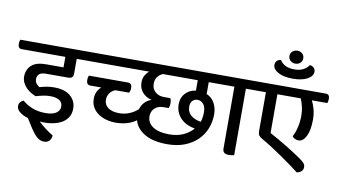

<svg xmlns="http://www.w3.org/2000/svg" viewBox="-128 -1148 2734 1548"><g transform="rotate(10 1238.5 -374.5)"><path d="M193 -262Q219 -270 248.5 -275.5Q278 -281 312 -281Q400 -281 446 -240.5Q492 -200 492 -139Q492 -102 476.5 -73.5Q461 -45 432.5 -26Q404 -7 364.5 2.5Q325 12 278 12Q268 12 260 11.5Q252 11 244 10Q269 34 298.5 57Q328 80 366 103Q365 129 349.5 146.5Q334 164 305 164Q271 164 243.5 138Q216 112 184 61L145 -1Q103 -13 76.5 -34.5Q50 -56 50 -82Q50 -102 61 -115Q72 -128 87 -133Q120 -104 167.5 -84.5Q215 -65 277 -65Q334 -65 364 -85Q394 -105 394 -138Q394 -172 367.5 -189Q341 -206 291 -206Q262 -206 232 -199.5Q202 -193 176 -185Q157 -192 136 -204.5Q115 -217 97.5 -234.5Q80 -252 68.5 -275Q57 -298 57 -326Q57 -381 94.5 -417Q132 -453 214 -453H357V-539H1Q-31 -539 -31 -577Q-31 -585 -29.5 -594.5Q-28 -604 -25 -612H538Q570 -612 570 -575Q570 -567 568.5 -557Q567 -547 564 -539H450V-419Q450 -396 439.5 -387Q429 -378 404 -378H227Q188 -378 171.5 -362.5Q155 -347 155 -323Q155 -300 166.5 -286Q178 -272 193 -262Z M1531 -539V-442Q1575 -423 1597 -382Q1619 -341 1619 -290Q1619 -229 1597.5 -174.5Q1576 -120 1534 -78.5Q1492 -37 1430 -12.5Q1368 12 1287 12Q1172 12 1102.5 -28.5Q1033 -69 1015 -136Q948 -87 847 -87Q805 -87 767.5 -98Q730 -109 702 -129Q674 -149 657.5 -178.5Q641 -208 641 -246Q641 -281 653.5 -305.5Q666 -330 685 -346H595Q563 -346 563 -387Q563 -407 570 -423H889Q923 -423 923 -384Q923 -361 913 -344H801Q773 -334 756 -310.5Q739 -287 739 -255Q739 -215 771.5 -191Q804 -167 864 -167Q906 -167 944.5 -182.5Q983 -198 1015 -227Q1024 -259 1046 -283Q1068 -307 1102 -318Q1055 -329 1026 -362Q997 -395 997 -444Q997 -478 1011.5 -502Q1026 -526 1044 -539H534Q502 -539 502 -577Q502 -585 503.5 -594.5Q505 -604 508 -612H1652Q1685 -612 1685 -575Q1685 -567 1683 -557Q1681 -547 1679 -539ZM1207 -277Q1181 -277 1162.5 -269Q1144 -261 1132 -248.5Q1120 -236 1114 -219.5Q1108 -203 1108 -186Q1108 -132 1155.5 -100.5Q1203 -69 1288 -69Q1355 -69 1404 -91.5Q1453 -114 1485 -151Q1454 -156 1424.5 -169Q1395 -182 1372.5 -203.5Q1350 -225 1336.5 -254.5Q1323 -284 1323 -323Q1323 -376 1356 -411.5Q1389 -447 1441 -454V-539H1156Q1129 -528 1112.5 -505.5Q1096 -483 1096 -449Q1096 -409 1124 -383.5Q1152 -358 1195 -358H1248Q1253 -350 1255 -339Q1257 -328 1257 -318Q1257 -308 1255 -296.5Q1253 -285 1248 -277ZM1410 -318Q1410 -274 1440.5 -247.5Q1471 -221 1523 -213Q1535 -250 1535 -292Q1535 -337 1515.5 -360Q1496 -383 1467 -383Q1442 -383 1426 -365.5Q1410 -348 1410 -318Z M1835 -539V5Q1827 7 1817.5 9Q1808 11 1795 11Q1766 11 1753.5 0.5Q1741 -10 1741 -33V-539H1657Q1625 -539 1625 -577Q1625 -585 1626.5 -594.5Q1628 -604 1631 -612H1914Q1946 -612 1946 -575Q1946 -567 1944.5 -557Q1943 -547 1940 -539Z M2375 -539Q2389 -512 2400 -473Q2411 -434 2411 -386Q2411 -300 2386.5 -251Q2362 -202 2325 -202Q2308 -202 2294.5 -209Q2281 -216 2273 -227Q2292 -262 2302.5 -307.5Q2313 -353 2313 -401Q2313 -442 2304 -478Q2295 -514 2284 -539H2093V-222Q2128 -203 2166 -181Q2204 -159 2239.5 -137.5Q2275 -116 2306 -95.5Q2337 -75 2359 -60Q2383 -43 2395 -29.5Q2407 -16 2407 3Q2407 24 2392.5 37.5Q2378 51 2355 54Q2326 31 2288 3.5Q2250 -24 2207.5 -53.5Q2165 -83 2120.5 -111.5Q2076 -140 2034 -164Q2015 -175 2007 -186.5Q1999 -198 1999 -221V-539H1916Q1884 -539 1884 -577Q1884 -585 1885.5 -594.5Q1887 -604 1889 -612H2476Q2508 -612 2508 -575Q2508 -567 2506.5 -557Q2505 -547 2502 -539Z M2192 -913Q2215 -913 2231.5 -898.5Q2248 -884 2248 -860Q2248 -836 2231.5 -821.5Q2215 -807 2192 -807Q2169 -807 2152 -821.5Q2135 -836 2135 -860Q2135 -884 2152 -898.5Q2169 -913 2192 -913ZM2192 -760Q2237 -760 2266.5 -776.5Q2296 -793 2310 -816Q2330 -814 2343 -801.5Q2356 -789 2356 -769Q2356 -733 2311.5 -708.5Q2267 -684 2192 -684Q2117 -684 2072.5 -708.5Q2028 -733 2028 -769Q2028 -789 2040.5 -801.5Q2053 -814 2074 -816Q2088 -791 2117.5 -775.5Q2147 -760 2192 -760Z"/></g></svg>

Font: Baloo 2 Medium
Style: Regular
Weight: 500
Designer: Sarang Kulkarni and Ek Type
Foundry: Ek Type
Version: Version 1.640;hotconv 1.0.111;makeotfexe 2.5.65597; ttfautoh